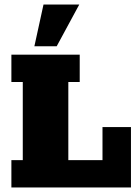

<svg xmlns="http://www.w3.org/2000/svg" viewBox="-20 -823 615 843"><path d="M30 0V-120H80V-463H30V-583H330V-463H280V-120H430V-265H555V0ZM131 -620 171 -803H328L229 -620Z"/></svg>

Font: Rokkitt Black
Style: Regular
Weight: 900
Designer: Vernon Adams
Foundry: Vernon Adams
Version: Version 3.103